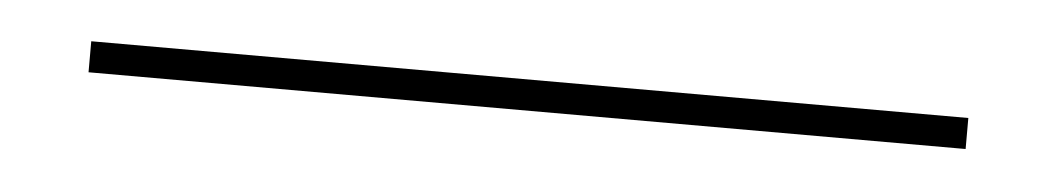

<svg xmlns="http://www.w3.org/2000/svg" viewBox="-21 77 612 111"><g transform="rotate(5 284.5 132.0)"><path d="M539 141V123H30V141Z"/></g></svg>

Font: IBM Plex Arabic Thin
Style: Regular
Weight: 100
Designer: Mike Abbink, Paul van der Laan, Pieter van Rosmalen, Wael Morcos, Khajak Apelian
Foundry: Bold Monday
Version: Version 1.0